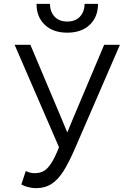

<svg xmlns="http://www.w3.org/2000/svg" viewBox="-20 -966 700 999"><path d="M138 -733 298 -354 342 -248H318L362 -354L522 -733H604L373 -200Q339 -121 310.5 -76Q282 -31 248 -9Q214 13 168 13Q149 13 128 8Q107 3 91 -6L114 -76Q127 -70 138 -67.5Q149 -65 160 -65Q187 -65 206.5 -75.5Q226 -86 245.5 -115Q265 -144 287 -200L56 -733ZM170 -946H240Q240 -906 263.5 -880Q287 -854 330 -854Q373 -854 396.5 -880Q420 -906 420 -946H490Q490 -878 447 -837Q404 -796 330 -796Q256 -796 213 -837Q170 -878 170 -946Z"/></svg>

Font: Kreadon
Style: Regular
Weight: 400
Designer: kohakuno
Foundry: StudioGnu
Version: Version 1.000;Glyphs 3.1.2 (3151)